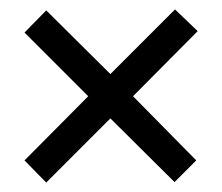

<svg xmlns="http://www.w3.org/2000/svg" viewBox="-20 -557 470 407"><path d="M351 -537 399 -491 262 -353 396 -217 350 -171 214 -306 78 -170 32 -217 167 -353 32 -488 78 -535 214 -400Z"/></svg>

Font: Noto Sans ExtraCondensed
Style: Regular
Weight: 400
Width: 2
Designer: Monotype Design Team
Foundry: Monotype Imaging Inc.
Version: Version 2.013